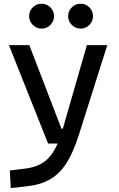

<svg xmlns="http://www.w3.org/2000/svg" viewBox="-20 -755 626 1010"><path d="M36.6 234.4 31.7 141.6 112.8 131.8Q174.8 124.5 215.1 94.2Q255.4 64 283.2 0H232.9L26.9 -517.6H134.3L303.2 -78.1H310.5L437 -517.6H544.4L395 -45.9Q365.7 46.9 329.3 103.5Q293 160.2 243.4 188.5Q193.8 216.8 124.5 224.6ZM198.7 -604.5Q171.9 -604.5 152.6 -623.8Q133.3 -643.1 133.3 -669.9Q133.3 -697.3 152.6 -716.3Q171.9 -735.4 198.7 -735.4Q226.1 -735.4 245.1 -716.3Q264.2 -697.3 264.2 -669.9Q264.2 -643.1 245.1 -623.8Q226.1 -604.5 198.7 -604.5ZM403.8 -604.5Q377 -604.5 357.7 -623.8Q338.4 -643.1 338.4 -669.9Q338.4 -697.3 357.7 -716.3Q377 -735.4 403.8 -735.4Q431.2 -735.4 450.2 -716.3Q469.2 -697.3 469.2 -669.9Q469.2 -643.1 450.2 -623.8Q431.2 -604.5 403.8 -604.5Z"/></svg>

Font: CaskaydiaMono NF
Style: Regular
Weight: 400
Designer: Aaron Bell
Foundry: Saja Typeworks
Version: Version 2111.001; ttfautohint (v1.8.4);Nerd Fonts 3.1.1